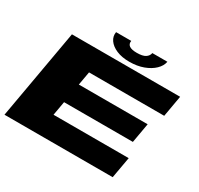

<svg xmlns="http://www.w3.org/2000/svg" viewBox="-171 -1043 1299 1254"><g transform="rotate(30 478.5 -416.0)"><path d="M2.5 0 121.5 -675H937.5L909.5 -515.5H342.5L324.5 -413.5H843.5L817.5 -265.5H298.5L280 -160H847L818.5 0ZM535 -707Q478.5 -707 438 -724.2Q397.5 -741.5 377.8 -769.8Q358 -798 364 -831.5H478.5Q469.5 -782 548.5 -782Q592 -782 612.8 -795.5Q633.5 -809 637.5 -831.5H751Q745 -798 715.8 -769.8Q686.5 -741.5 640 -724.2Q593.5 -707 535 -707Z"/></g></svg>

Font: Anybody UltraExpanded ExtraBold
Style: Italic
Weight: 800
Width: 9
Italic angle: -10°
Designer: Tyler Finck
Foundry: Etcetera Type Company
Version: Version 1.010; ttfautohint (v1.8.3) -l 8 -r 50 -G 200 -x 14 